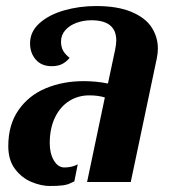

<svg xmlns="http://www.w3.org/2000/svg" viewBox="-20 -600 557 633"><path d="M7.3 -118.2Q7.3 -188.5 40.8 -236.8Q74.2 -285.2 130.6 -308.8Q187 -332.5 255.9 -332.5Q296.9 -332.5 335.9 -324.7L359.4 -435.1Q363.3 -453.6 363.3 -466.8Q363.3 -533.2 281.2 -533.2Q255.9 -533.2 232.7 -524.9Q209.5 -516.6 195.3 -500.5Q181.2 -484.4 181.2 -462.9Q181.2 -445.3 188 -433.1Q194.8 -420.9 209.5 -409.2Q198.7 -396 184.8 -388.9Q170.9 -381.8 150.4 -381.8Q116.7 -381.8 97.9 -403.6Q79.1 -425.3 79.1 -457Q79.1 -495.6 110.1 -523.4Q141.1 -551.3 191.2 -565.7Q241.2 -580.1 296.4 -580.1Q368.2 -580.1 414.1 -560.5Q460 -541 480.2 -509.3Q500.5 -477.5 500.5 -439.9Q500.5 -425.3 497.1 -408.2L411.1 0H267.1L325.7 -278.8Q303.2 -285.6 274.4 -285.6Q237.8 -285.6 208.3 -267.1Q178.7 -248.5 161.4 -212.9Q144 -177.2 144 -127.9Q144 -93.8 157.7 -70.8Q171.4 -47.9 192.4 -47.9Q216.8 -47.9 236.3 -58.1L225.1 -2Q221.2 -0.5 211.2 4.4Q201.2 9.3 185.8 11.2Q170.4 13.2 144 13.2Q116.2 13.2 84.5 0.2Q52.7 -12.7 30 -42.2Q7.3 -71.8 7.3 -118.2Z"/></svg>

Font: Pattaya
Style: Regular
Weight: 400
Designer: Pablo Impallari / Thai characters Designed by Thanarat Vachiruckul and Suppakit Chalermlarp
Foundry: Pablo Impallari
Version: Version 2.001